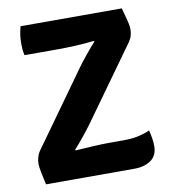

<svg xmlns="http://www.w3.org/2000/svg" viewBox="-78 -751 733 819"><g transform="rotate(-10 288.5 -341.5)"><path d="M284 -465Q298.5 -485.5 321.8 -514Q345 -542.5 364.5 -564L361.5 -567Q344.5 -565 324 -563.2Q303.5 -561.5 282 -560.5Q260.5 -559.5 241 -559Q221.5 -558.5 207 -558.5H61Q57.5 -572 56.5 -584.5Q55.5 -597 55.5 -609.5Q55.5 -629.5 58 -646.8Q60.5 -664 65.5 -683H504Q514 -647.5 518.5 -629.2Q523 -611 524 -603Q525 -595 525 -589Q525 -576 521.5 -562.8Q518 -549.5 508 -535L281.5 -219.5Q266.5 -199 244.5 -171.8Q222.5 -144.5 203 -123.5L206 -120.5Q238.5 -123 280 -125.2Q321.5 -127.5 352 -127.5H414.5Q451.5 -127.5 479.8 -134Q508 -140.5 528 -150Q532 -136 535.2 -117.5Q538.5 -99 538.5 -81Q538.5 -40 510.5 -20Q482.5 0 438 0H55.5Q48 -33.5 44.5 -51Q41 -68.5 40 -77Q39 -85.5 39 -92Q39 -106 43.5 -121.2Q48 -136.5 57.5 -149Z"/></g></svg>

Font: Signika Negative
Style: Bold
Weight: 700
Designer: Anna Giedry
Foundry: Anna Giedry
Version: Version 2.001